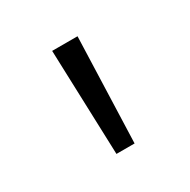

<svg xmlns="http://www.w3.org/2000/svg" viewBox="-70 -805 364 367"><g transform="rotate(-30 111.5 -621.0)"><path d="M84 -737H140L132 -505H92Z"/></g></svg>

Font: Krub Light
Style: Regular
Weight: 300
Designer: Ekaluck Peanpanawate
Foundry: Cadson Demak Co.,Ltd.
Version: Version 1.000; ttfautohint (v1.6)